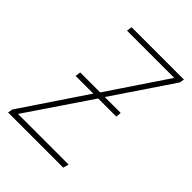

<svg xmlns="http://www.w3.org/2000/svg" viewBox="-171 -597 675 675"><g transform="rotate(45 166.5 -259.5)"><path d="M344.2 -519 340.8 -501 190.9 -278.8H270L268.1 -258.8H178.2L17.1 -21H269L263.2 0H-11.2L-7.8 -18.1L153.8 -258.8H65.9L68.8 -278.8H168L315.9 -499H81.1L84 -519Z"/></g></svg>

Font: Fira Sans Compressed Thin
Style: Italic
Weight: 100
Width: 3
Italic angle: -8°
Designer: Carrois Corporate & Edenspiekermann AG
Foundry: Carrois Corporate GbR & Edenspiekermann AG
Version: Version 4.203;PS 004.203;hotconv 1.0.88;makeotf.lib2.5.64775